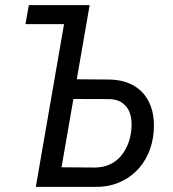

<svg xmlns="http://www.w3.org/2000/svg" viewBox="-20 -731 677 751"><path d="M330.6 -710.9H92.8L79.6 -636.7H230.5L120.1 0H351.1C383.8 0.5 413.6 -4.4 440.4 -15.1C467.3 -25.4 490.7 -40.5 510.7 -59.6C530.8 -78.6 546.9 -101.6 559.1 -128.4C571.3 -155.3 578.6 -184.6 581.1 -216.3C583.5 -245.1 581.5 -271.5 575.7 -296.4C569.3 -320.8 559.1 -342.3 544.9 -360.4C530.8 -378.4 512.2 -392.6 490.2 -402.8C467.8 -413.1 441.9 -418.9 412.1 -419.9L280.3 -420.9ZM220.7 -76.7 267.1 -343.8 410.2 -343.3C428.2 -342.3 442.9 -338.4 454.6 -331.1C465.8 -323.7 475.1 -314.5 481.4 -303.2C487.8 -291.5 491.7 -278.3 493.7 -263.7C495.1 -248.5 495.1 -233.4 493.2 -217.8C490.7 -198.7 486.3 -180.7 479 -163.6C471.7 -146.5 462.4 -131.3 450.7 -118.2C439 -105 424.8 -94.7 408.7 -87.4C392.6 -80.1 374 -76.2 353.5 -75.7Z"/></svg>

Font: Roboto Condensed
Style: Italic
Weight: 400
Designer: Google
Version: Version 1.000;PS 001.000;hotconv 1.0.88;makeotf.lib2.5.64775